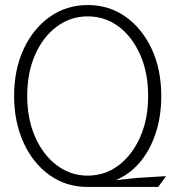

<svg xmlns="http://www.w3.org/2000/svg" viewBox="-20 -730 690 762"><path d="M328 12Q242 12 176 -35.5Q110 -83 73 -165Q36 -247 36 -349Q36 -454 74 -535.5Q112 -617 178 -663.5Q244 -710 328 -710Q413 -710 478.5 -663.5Q544 -617 582 -536Q620 -455 620 -349Q620 -266 597 -198.5Q574 -131 533.5 -84Q493 -37 439 -15L525 -24L639 -31L608 12ZM328 -33Q397 -33 451 -74Q505 -115 536.5 -186.5Q568 -258 568 -349Q568 -441 536.5 -512.5Q505 -584 451 -624.5Q397 -665 328 -665Q260 -665 205.5 -624.5Q151 -584 119.5 -513Q88 -442 88 -349Q88 -258 119.5 -186.5Q151 -115 205.5 -74Q260 -33 328 -33Z"/></svg>

Font: Azeret Mono Thin Thin
Style: Regular
Weight: 250
Version: Version 1.002